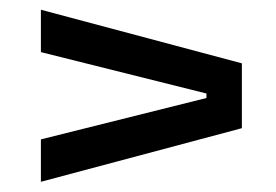

<svg xmlns="http://www.w3.org/2000/svg" viewBox="-20 -502 554 385"><path d="M394 -305.5V-314.5L62 -397.5V-482.5L465 -375V-245L62 -137.5V-222.5Z"/></svg>

Font: Anek Kannada Medium
Style: Regular
Weight: 500
Designer: Vaishnavi Murthy, Maithili Shingre (Kannada) & Yesha Goshar (Latin)
Foundry: Ek Type
Version: Version 1.003